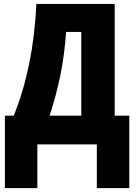

<svg xmlns="http://www.w3.org/2000/svg" viewBox="-20 -734 692 976"><path d="M563 -713.9V-146H637.2V222.2H472.2V0H169.9V222.2H4.9V-146H49.8Q99.1 -267.1 128.2 -409.2Q157.2 -551.3 165 -713.9ZM393.1 -571.8H315.9Q308.6 -459.5 287.1 -353Q265.6 -246.6 231.9 -146H393.1Z"/></svg>

Font: Open Sans Condensed ExtraBold
Style: Regular
Weight: 800
Width: 3
Designer: Monotype Design Team
Foundry: Monotype Imaging Inc.
Version: Version 3.000; ttfautohint (v1.8.4)